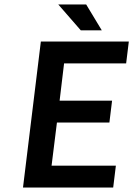

<svg xmlns="http://www.w3.org/2000/svg" viewBox="-20 -840 597 860"><path d="M83 0H487L499 -98H211L235 -291H470L482 -389H247L267 -556H545L557 -654H163ZM342 -704H436L366 -820H241Z"/></svg>

Font: Falling Sky
Style: Obl
Weight: 400
Designer: Paul D. Hunt
Foundry: Adobe Systems Incorporated
Version: Version 1.02